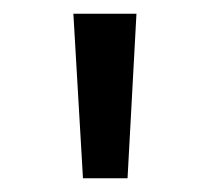

<svg xmlns="http://www.w3.org/2000/svg" viewBox="-20 -765 307 280"><path d="M101 -505H166L179 -745H87Z"/></svg>

Font: Mluvka Medium
Style: Regular
Weight: 500
Designer: Modified by Jiří Krblich, Original typeface by Gumpita Rahayu
Foundry: Gumpita Rahayu & Jiří Krblich
Version: Version 2.000;Glyphs 3.1.1 (3134)